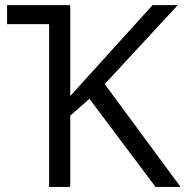

<svg xmlns="http://www.w3.org/2000/svg" viewBox="-20 -734 729 754"><path d="M7.8 -713.9H255.9V-356.9L579.1 -713.9H678.2L391.1 -403.8L689 0H590.8L331.1 -346.2L255.9 -279.8V0H172.9V-639.2H7.8Z"/></svg>

Font: OpenSans
Style: Regular
Weight: 400
Foundry: Ascender Corporation
Version: Version 1.10